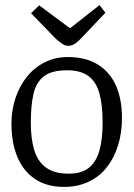

<svg xmlns="http://www.w3.org/2000/svg" viewBox="-20 -726 528 754"><path d="M231 8Q165 8 119 -22Q73 -52 49 -108Q25 -164 25 -240Q25 -294 41 -341.5Q57 -389 86 -425Q115 -461 156 -481.5Q197 -502 246 -502Q316 -502 363.5 -473Q411 -444 435 -390.5Q459 -337 459 -263Q459 -204 443.5 -154.5Q428 -105 399 -68.5Q370 -32 327.5 -12Q285 8 231 8ZM250 -44Q300 -44 329 -67Q358 -90 370.5 -135Q383 -180 383 -244Q383 -315 370 -360.5Q357 -406 326.5 -428Q296 -450 243 -450Q183 -450 152.5 -426.5Q122 -403 111.5 -357.5Q101 -312 101 -244Q101 -181 114.5 -136.5Q128 -92 160.5 -68Q193 -44 250 -44ZM248 -546Q235 -546 221.5 -556Q208 -566 199 -574L102 -674L134 -705L255 -615L371 -706L394 -676L297 -574Q287 -563 274.5 -554.5Q262 -546 248 -546Z"/></svg>

Font: Faustina Light
Style: Regular
Weight: 300
Designer: Alfonso Garcia
Foundry: http://www.omnibus-type.com
Version: Version 1.200